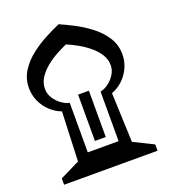

<svg xmlns="http://www.w3.org/2000/svg" viewBox="-152 -965 949 1075"><g transform="rotate(-20 322.0 -427.5)"><path d="M43.9 0V-37.6L161.6 -95.7L173.3 -390.1Q138.2 -402.8 108.6 -429.9Q79.1 -457 61.5 -494.6Q43.9 -532.2 43.9 -575.2Q43.9 -631.8 73.2 -677Q102.5 -722.2 147 -756.3Q191.4 -790.5 238.8 -814.9Q286.1 -839.4 322.3 -855Q358.4 -839.4 405.8 -814.9Q453.1 -790.5 497.6 -756.3Q542 -722.2 571.3 -677Q600.6 -631.8 600.6 -575.2Q600.6 -532.2 583 -494.6Q565.4 -457 536.1 -429.9Q506.8 -402.8 471.2 -390.1L482.9 -95.7L600.6 -37.6V0ZM414.1 -125V-419.9Q439.5 -425.3 463.1 -443.1Q486.8 -460.9 502.4 -486.3Q518.1 -511.7 518.1 -539.1Q518.1 -575.7 498.5 -606Q479 -636.2 448.7 -660.9Q418.5 -685.5 384.8 -704.1Q351.1 -722.7 322.3 -734.9Q293.9 -722.7 260 -704.1Q226.1 -685.5 195.8 -660.9Q165.5 -636.2 146 -606Q126.5 -575.7 126.5 -539.1Q126.5 -511.7 142.1 -486.3Q157.7 -460.9 181.6 -443.1Q205.6 -425.3 230.5 -419.9V-125ZM290 -447.3H354.5V-171.4H290Z"/></g></svg>

Font: Pinar-FD Black
Style: Regular
Weight: 900
Designer: Amin Abedi
Version: Version 3.000